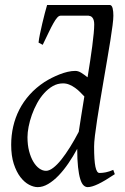

<svg xmlns="http://www.w3.org/2000/svg" viewBox="-20 -748 513 788"><path d="M451.2 -33.2Q409.7 -5.4 383.1 7.3Q356.4 20 339.8 20Q330.6 20 322.8 12.5Q314.9 4.9 309.3 -13.4Q303.7 -31.7 300.3 -62Q296.9 -92.3 296.9 -137.2Q280.3 -106.4 261 -78.1Q241.7 -49.8 220.7 -27.8Q199.7 -5.9 177.7 7.1Q155.8 20 134.8 20Q118.2 20 99.1 10Q80.1 0 63.7 -21.2Q47.4 -42.5 36.6 -75.4Q25.9 -108.4 25.9 -153.8Q25.9 -192.4 34.2 -228.8Q42.5 -265.1 59.3 -298.1Q76.2 -331.1 101.8 -359.6Q127.4 -388.2 162.1 -411.1Q175.8 -419.9 191.7 -428Q207.5 -436 224.1 -442.6Q240.7 -449.2 257.3 -453.1Q273.9 -457 289.1 -457Q301.3 -457 314 -449Q326.7 -440.9 339.4 -430.7Q344.7 -464.8 349.9 -497.3Q355 -529.8 358.6 -558.3Q362.3 -586.9 364.5 -609.9Q366.7 -632.8 366.7 -647.5Q366.7 -657.7 364.7 -664.6Q362.8 -671.4 359.4 -675.5Q356 -679.7 352.1 -681.4Q348.1 -683.1 343.8 -683.6H228.5Q221.7 -683.6 214.6 -675.5Q207.5 -667.5 199 -652.3Q190.4 -637.2 179.7 -614.7Q168.9 -592.3 155.3 -564L138.2 -573.2Q139.6 -587.4 144 -608.6Q148.4 -629.9 153.6 -651.9Q158.7 -673.8 164.1 -694.3Q169.4 -714.8 173.3 -727.5H430.7Q435.1 -727.5 438 -723.6Q440.9 -719.7 442.4 -713.6Q443.8 -707.5 444.6 -699.5Q445.3 -691.4 445.3 -683.6Q445.3 -669.9 441.9 -643.3Q438.5 -616.7 432.9 -581.5Q427.2 -546.4 420.2 -505.1Q413.1 -463.9 405.8 -420.9Q398.4 -377.9 391.4 -335.7Q384.3 -293.5 378.7 -256.8Q373 -220.2 369.6 -191.4Q366.2 -162.6 366.2 -146Q366.2 -89.4 371.6 -63.7Q377 -38.1 388.2 -38.1Q400.9 -38.1 414.3 -40.8Q427.7 -43.5 444.8 -50.8ZM303.2 -207Q307.6 -236.3 313.5 -273.4Q319.3 -310.5 326.2 -352.1Q317.9 -360.8 308.3 -370.4Q298.8 -379.9 287.8 -387.7Q276.9 -395.5 264.6 -400.6Q252.4 -405.8 238.8 -405.8Q216.3 -405.8 197 -394.8Q177.7 -383.8 161.4 -365.7Q145 -347.7 132.3 -324.5Q119.6 -301.3 110.8 -276.6Q102.1 -252 97.4 -228Q92.8 -204.1 92.8 -185.1Q92.8 -153.3 99.4 -127.9Q106 -102.5 116.7 -84.5Q127.4 -66.4 141.1 -56.6Q154.8 -46.9 168.9 -46.9Q182.1 -46.9 198.2 -59.1Q214.4 -71.3 231.7 -93Q249 -114.7 267.3 -144Q285.6 -173.3 303.2 -207Z"/></svg>

Font: Gentium Plus
Style: Italic
Weight: 400
Italic angle: -8°
Designer: J. Victor Gaultney, Annie Olsen, Iska Routamaa
Foundry: SIL International
Version: Version 1.510